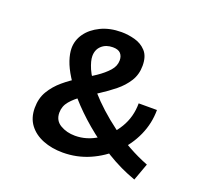

<svg xmlns="http://www.w3.org/2000/svg" viewBox="-92 -581 727 691"><g transform="rotate(20 271.5 -235.5)"><path d="M487 6Q430 -14 376 -47Q322 -80 276 -119Q230 -158 195 -198Q167 -231 148.5 -260.5Q130 -290 121.5 -315.5Q113 -341 113 -361Q113 -392 131.5 -418Q150 -444 184 -460.5Q218 -477 263 -477Q288 -477 314 -470Q340 -463 357.5 -444Q375 -425 375 -389Q375 -355 358.5 -329Q342 -303 316.5 -282.5Q291 -262 263 -244Q235 -226 209.5 -209Q184 -192 167.5 -172.5Q151 -153 151 -128Q151 -98 175.5 -83.5Q200 -69 232 -69Q277 -69 317 -94.5Q357 -120 382.5 -162.5Q408 -205 408 -257H478Q478 -206 457 -159Q436 -112 398.5 -75.5Q361 -39 313 -18Q265 3 211 3Q169 3 135 -10.5Q101 -24 81.5 -50Q62 -76 62 -114Q62 -151 78.5 -178.5Q95 -206 121 -228Q147 -250 176.5 -267.5Q206 -285 232 -302.5Q258 -320 274.5 -338.5Q291 -357 291 -379Q291 -395 282 -405Q273 -415 252 -415Q226 -415 209.5 -400Q193 -385 193 -360Q193 -342 205 -313.5Q217 -285 254 -241Q275 -217 303 -191.5Q331 -166 364 -141.5Q397 -117 434.5 -96Q472 -75 511 -60Z"/></g></svg>

Font: Ysabeau SC SemiBold
Style: Regular
Weight: 600
Designer: Christian Thalmann (Catharsis Fonts)
Version: Version 2.001;gftools[0.9.30]; featfreeze: smcp